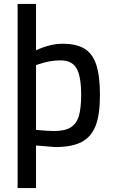

<svg xmlns="http://www.w3.org/2000/svg" viewBox="-20 -732 572 970"><path d="M69 -712H162V-478Q234 -511 296 -511Q366 -511 407 -486Q448 -461 466.5 -404.5Q485 -348 485 -251Q485 -153 463 -96.5Q441 -40 392 -14.5Q343 11 258 11L162 3V218H69ZM390 -253Q390 -347 366.5 -387Q343 -427 286 -427Q233 -427 180 -409L162 -403V-76Q221 -70 252 -70Q307 -70 336.5 -88Q366 -106 378 -145Q390 -184 390 -253Z"/></svg>

Font: Cairo SemiBold
Style: Regular
Weight: 600
Designer: Mohamed Gaber, the designers of Titillium
Foundry: Kief Type Foundry
Version: Version 2.009; ttfautohint (v1.5.33-1714) -l 8 -r 50 -G 200 